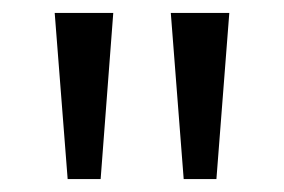

<svg xmlns="http://www.w3.org/2000/svg" viewBox="-20 -734 441 298"><path d="M155.8 -713.9 136.2 -456.1H85L64.9 -713.9ZM335.9 -713.9 315.9 -456.1H265.1L245.1 -713.9Z"/></svg>

Font: f02293617
Style: Regular
Weight: 400
Foundry: Ascender Corporation
Version: Version 1.10